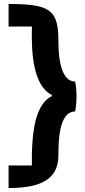

<svg xmlns="http://www.w3.org/2000/svg" viewBox="-20 -696 424 963"><path d="M357 -287C291 -287 273 -388 273 -489C273 -646 233 -676 23 -676V-563H140C139 -509 138 -424 155 -352C169 -293 195 -241 240 -220V-214C198 -194 174 -148 159 -93C140 -17 139 75 140 134H23V247C154 247 273 220 273 84C273 22 273 -137 357 -137C366 -187 366 -237 357 -287Z"/></svg>

Font: FilmFarsi Display
Style: Regular
Weight: 400
Designer: Borna Izadpanah
Foundry: Borna Izadpanah
Version: Version 1.000;PS 001.000;hotconv 1.0.88;makeotf.lib2.5.64775